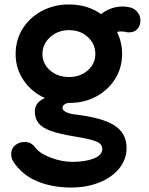

<svg xmlns="http://www.w3.org/2000/svg" viewBox="-20 -552 669 860"><path d="M609 -460Q609 -437 595.5 -422Q582 -407 557 -407Q549 -407 537 -410Q533 -411 518 -411Q512 -411 504 -409Q527 -363 527 -310Q527 -249 496 -199Q465 -149 411.5 -120Q358 -91 291 -91Q278 -91 269 -84.5Q260 -78 260 -69Q260 -59 274 -51Q288 -43 312 -40Q439 -25 493 10Q547 45 547 111Q547 162 514 202.5Q481 243 424.5 265.5Q368 288 299 288Q213 288 145.5 259.5Q78 231 39 171Q30 155 30 138Q30 114 47.5 99Q65 84 90 84Q118 84 135 105Q155 134 205.5 153.5Q256 173 305 173Q362 173 400 158Q438 143 438 116Q438 92 411 81.5Q384 71 313 59Q246 48 208 34.5Q170 21 153 0Q136 -21 136 -53Q136 -93 181 -113Q121 -140 85.5 -192.5Q50 -245 50 -310Q50 -373 81.5 -423.5Q113 -474 167.5 -503Q222 -532 289 -532Q371 -532 433 -489Q476 -523 532 -523Q542 -523 562 -519Q583 -514 596 -497.5Q609 -481 609 -460ZM407 -310Q407 -355 373.5 -386Q340 -417 289 -417Q239 -417 204.5 -385.5Q170 -354 170 -310Q170 -267 204 -237Q238 -207 289 -207Q340 -207 373.5 -237Q407 -267 407 -310Z"/></svg>

Font: Tsukimi Rounded
Style: Bold
Weight: 700
Designer: Takashi Funayama
Foundry: Takashi Funayama
Version: Version 1.032; ttfautohint (v1.8.3)